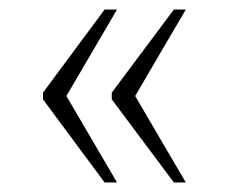

<svg xmlns="http://www.w3.org/2000/svg" viewBox="-20 -471 476 402"><path d="M344 -89H369L263 -270L369 -451H344L214 -277V-263ZM199 -89H225L119 -270L225 -451H199L70 -277V-263Z"/></svg>

Font: Noto Serif Ethiopic SemiCondensed ExtraLight
Style: Regular
Weight: 200
Width: 4
Designer: Monotype Design Team
Foundry: Monotype Imaging Inc.
Version: Version 2.102